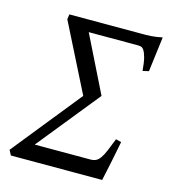

<svg xmlns="http://www.w3.org/2000/svg" viewBox="-97 -702 694 780"><g transform="rotate(15 250.5 -311.5)"><path d="M438.5 -168.5Q434.6 -148.9 429.9 -125Q425.3 -101.1 420.4 -77.6Q415.5 -54.2 411.1 -33.7Q406.7 -13.2 403.8 0H20L8.8 -21L241.2 -310.1L98.1 -594.2L101.1 -615.2H397.5Q409.7 -615.2 420.9 -615.2Q432.1 -615.2 443.4 -616Q454.6 -616.7 466.3 -618.4Q478 -620.1 491.7 -623L473.1 -476.1L447.8 -470.2Q444.8 -506.3 439.5 -525.9Q434.1 -545.4 428 -554.2Q421.9 -563 415 -564.5Q408.2 -565.9 401.9 -565.9H195.8L313 -329.1L102.1 -67.9H335.9Q349.6 -67.9 359.1 -72.5Q368.7 -77.1 377.2 -89.1Q385.7 -101.1 394.3 -121.6Q402.8 -142.1 415.5 -174.3L438.5 -168.5Z"/></g></svg>

Font: Gentium
Style: Italic
Weight: 400
Italic angle: -7°
Designer: J. Victor Gaultney
Version: Version 1.02; 2005; OFL release